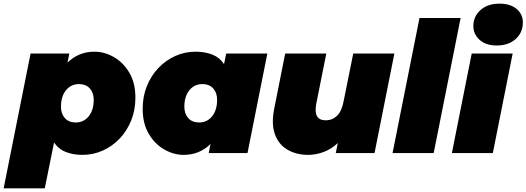

<svg xmlns="http://www.w3.org/2000/svg" viewBox="-64 -841 2893 1055"><path d="M389 10Q339 10 298.5 -5.5Q258 -21 233 -58L182 194H-44L104 -547H317L307 -497Q368 -557 455 -557Q510 -557 561.5 -527.5Q613 -498 646.5 -442Q680 -386 680 -304Q680 -237 657 -179.5Q634 -122 593.5 -79.5Q553 -37 500.5 -13.5Q448 10 389 10ZM352 -168Q396 -168 423.5 -202Q451 -236 451 -293Q451 -331 429.5 -355Q408 -379 370 -379Q326 -379 298.5 -345Q271 -311 271 -254Q271 -216 292.5 -192Q314 -168 352 -168Z M945 10Q891 10 839 -19.5Q787 -49 753.5 -105.5Q720 -162 720 -243Q720 -311 743 -368Q766 -425 806.5 -467.5Q847 -510 899.5 -533.5Q952 -557 1011 -557Q1061 -557 1101.5 -541.5Q1142 -526 1167 -489L1179 -547H1405L1296 0H1083L1093 -50Q1032 10 945 10ZM1030 -168Q1074 -168 1101.5 -202Q1129 -236 1129 -293Q1129 -331 1107.5 -355Q1086 -379 1048 -379Q1004 -379 976.5 -345Q949 -311 949 -254Q949 -216 970.5 -192Q992 -168 1030 -168Z M1630 10Q1564 10 1515.5 -18.5Q1467 -47 1446.5 -103.5Q1426 -160 1443 -245L1503 -547H1729L1674 -272Q1656 -180 1725 -180Q1763 -180 1788.5 -205.5Q1814 -231 1824 -284L1877 -547H2103L1994 0H1781L1792 -55Q1756 -21 1713.5 -5.5Q1671 10 1630 10Z M2093 0 2241 -742H2467L2319 0Z M2419 0 2528 -547H2753L2644 0ZM2665 -591Q2606 -591 2571.5 -622Q2537 -653 2537 -698Q2537 -751 2576.5 -786Q2616 -821 2681 -821Q2740 -821 2774.5 -792Q2809 -763 2809 -718Q2809 -662 2769.5 -626.5Q2730 -591 2665 -591Z"/></svg>

Font: Montserrat Black
Style: Italic
Weight: 900
Italic angle: -11.3°
Designer: Julieta Ulanovsky
Foundry: Julieta Ulanovsky
Version: Version 9.000; ttfautohint (v1.8.4.7-5d5b)